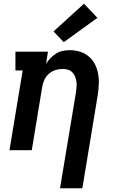

<svg xmlns="http://www.w3.org/2000/svg" viewBox="-20 -808 640 1033"><path d="M303 205 389 -313Q391 -328 392 -342.5Q393 -357 391 -371Q389 -385 383.5 -397.5Q378 -410 368.5 -419.5Q359 -429 345.5 -433Q332 -437 317 -437Q297 -437 278 -431Q259 -425 243 -411Q227 -397 218.5 -378Q210 -359 207 -340L151 0H31L102 -429H63V-530H238L228 -465Q238 -481 252 -495.5Q266 -510 283 -520.5Q300 -531 319 -534.5Q338 -538 356 -538Q385 -538 411.5 -529.5Q438 -521 458.5 -503.5Q479 -486 491 -462Q503 -438 508 -410.5Q513 -383 511.5 -354.5Q510 -326 506 -297L423 205ZM323 -581 268 -639 432 -788 504 -712Z"/></svg>

Font: Iosevka Slab Extended
Style: Bold Italic
Weight: 700
Width: 7
Italic angle: -9°
Monospace: yes
Designer: Belleve Invis
Foundry: Belleve Invis
Version: Version 11.1.0; ttfautohint (v1.8.3)